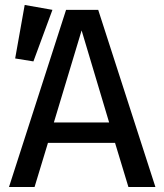

<svg xmlns="http://www.w3.org/2000/svg" viewBox="-20 -746 655 766"><path d="M492.3 0 439 -175.9H171.3L117.9 0H15.9L243.6 -706.7H371.8L600 0ZM305.6 -624.6 194.9 -257.4H415.4ZM40.5 -512.8 78.5 -726.2 189.2 -706.7 113.3 -501Z"/></svg>

Font: Fira Code Fixed Retina
Style: Regular
Weight: 450
Monospace: yes
Designer: Carrois Corporate, Edenspiekermann AG, Nikita Prokopov
Foundry: Carrois Corporate, Edenspiekermann AG, Nikita Prokopov
Version: Version 5.002